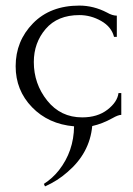

<svg xmlns="http://www.w3.org/2000/svg" viewBox="-20 -447 476 687"><path d="M141 220 137 211Q168 191 191 162Q244 94 245 5Q153 -3 94.5 -63.5Q36 -124 36 -210Q36 -300 98 -363.5Q160 -427 264 -427Q315 -427 363 -402Q382 -391 398 -391V-315H388Q379 -351 342 -372Q305 -393 264 -393Q186 -393 143.5 -343.5Q101 -294 101 -225Q101 -147 149 -87Q197 -27 274 -27Q329 -27 364.5 -54.5Q400 -82 404 -114H414V-36Q403 -36 382 -24Q346 -4 310 4Q301 101 221 169Q186 200 141 220Z"/></svg>

Font: Forum
Style: Regular
Weight: 400
Designer: Denis Masharov
Foundry: Denis Masharov
Version: Version 1.000